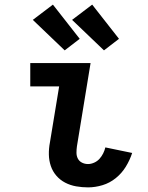

<svg xmlns="http://www.w3.org/2000/svg" viewBox="-20 -803 640 831"><path d="M361 8Q335 8 309.5 3.5Q284 -1 262 -12.5Q240 -24 224 -42.5Q208 -61 200 -84.5Q192 -108 191.5 -134Q191 -160 196 -186L236 -429H111V-530H372L313 -170Q311 -156 311 -142Q311 -128 317 -116.5Q323 -105 335 -99Q347 -93 361 -93Q374 -93 387.5 -99Q401 -105 410.5 -115.5Q420 -126 426.5 -139Q433 -152 436 -165L552 -141Q542 -110 524.5 -81.5Q507 -53 481 -32Q455 -11 423.5 -1.5Q392 8 361 8ZM430 -585 292 -717 379 -783 495 -635ZM260 -585 122 -717 209 -783 325 -635Z"/></svg>

Font: Iosevka Curly Extended
Style: Bold Italic
Weight: 700
Width: 7
Italic angle: -9°
Monospace: yes
Designer: Belleve Invis
Foundry: Belleve Invis
Version: Version 11.1.0; ttfautohint (v1.8.3)